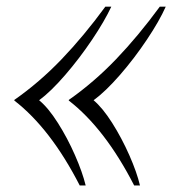

<svg xmlns="http://www.w3.org/2000/svg" viewBox="-20 -548 557 582"><path d="M98.6 -244.1Q126.5 -221.2 155.5 -175.3Q184.6 -129.4 207.3 -77.6Q230 -25.9 239.7 14.2H221.7Q133.3 -158.2 23.4 -243.2V-245.1Q100.1 -298.8 167 -368.7Q233.9 -438.5 299.3 -527.8H317.4Q296.9 -483.9 258.8 -427.2Q220.7 -370.6 177.5 -320.6Q134.3 -270.5 98.6 -244.1ZM263.7 -244.1Q291 -221.2 320.1 -175.3Q349.1 -129.4 372.1 -77.4Q395 -25.4 404.3 14.2H386.7Q298.3 -158.2 188.5 -243.2V-245.1Q265.1 -298.8 332 -368.7Q398.9 -438.5 464.4 -527.8H482.4Q463.4 -484.9 425.5 -428.2Q387.7 -371.6 343.8 -321Q299.8 -270.5 263.7 -244.1Z"/></svg>

Font: TypoPRO Playfair Display
Style: Italic
Weight: 400
Italic angle: -14°
Designer: Claus Eggers Sørensen
Foundry: Claus Eggers Sørensen
Version: Version 1.004;PS 001.004;hotconv 1.0.70;makeotf.lib2.5.58329